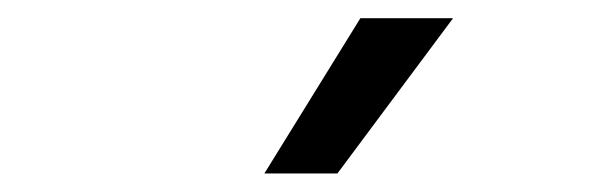

<svg xmlns="http://www.w3.org/2000/svg" viewBox="-20 -826 660 209"><path d="M473.2 -806.2H372.3L267.8 -637.2H347.3Z"/></svg>

Font: Monaspace Krypton Var ExLight
Style: Regular
Weight: 200
Designer: Riley Cran and the Lettermatic Team
Version: Version 1.200 (Monaspace Krypton Var)